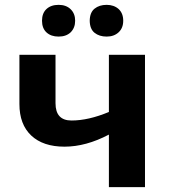

<svg xmlns="http://www.w3.org/2000/svg" viewBox="-20 -772 696 792"><path d="M60.1 -342.8V-545.9H209V-346.2Q209 -274.9 274.9 -274.9Q344.7 -274.9 429.2 -310.1V-545.9H578.1V0H429.2V-216.8Q334.5 -167 246.1 -167Q157.7 -167 108.9 -212.9Q60.1 -258.8 60.1 -342.8ZM350.1 -686.5Q350.6 -720.7 370.1 -736.3Q389.6 -752 419.9 -752Q450.2 -752 469.7 -734.4Q488.3 -716.8 488.3 -686.5Q488.3 -656.2 469.2 -638.7Q450.2 -621.1 419.9 -621.1Q389.6 -621.1 370.1 -636.7Q350.6 -652.3 350.1 -686.5ZM271.5 -638.7Q252.9 -621.1 221.7 -621.1Q190.4 -621.1 171.9 -638.2Q153.3 -655.3 153.3 -686.5Q153.3 -717.8 171.9 -734.9Q190.4 -752 221.7 -752Q252.9 -752 271.5 -733.9Q290 -715.8 290 -686.5Q290 -657.2 271.5 -638.7Z"/></svg>

Font: OpenSans-Bold
Style: Bold
Weight: 700
Foundry: Ascender Corporation
Version: Version 1.10